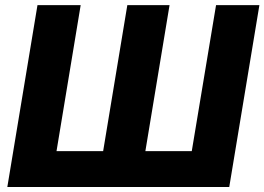

<svg xmlns="http://www.w3.org/2000/svg" viewBox="-20 -748 1058 768"><path d="M129.9 -727.5H302.7L206.1 -143.6H392.6L489.3 -727.5H658.2L561.5 -143.6H747.1L844.2 -727.5H1017.6L897 0H9.3Z"/></svg>

Font: Inter 20pt ExtraBold
Style: Italic
Weight: 800
Italic angle: -9.3988°
Version: Version 4.001;git-66647c0bb